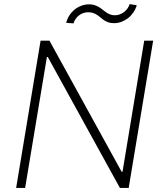

<svg xmlns="http://www.w3.org/2000/svg" viewBox="-20 -928 806 948"><path d="M180.4 -727.3H224.1L580.6 -79.9H584.9L692.1 -727.3H736.2L615.4 0H572.1L215.9 -646.7H211.6L104 0H59.7ZM306.8 -815.3Q311.8 -834.9 322.4 -851.6Q333.1 -868.3 348.2 -880.5Q363.3 -892.8 381.7 -899.7Q400.2 -906.6 420.5 -906.6Q436.1 -906.6 447.8 -902.5Q459.5 -898.4 469.3 -892.6Q479 -886.7 487.4 -879.6Q495.7 -872.5 504.6 -866.7Q513.5 -860.8 523.8 -856.7Q534.1 -852.6 547.2 -852.6Q559.7 -852.6 571.2 -856.9Q582.7 -861.2 592.5 -868.6Q602.3 -876.1 609.4 -886Q616.5 -896 620 -907.7L655.2 -902Q649.9 -883.5 639 -867.4Q628.2 -851.2 613.3 -839.3Q598.4 -827.4 580.4 -820.5Q562.5 -813.6 542.6 -813.6Q527 -813.6 515.4 -817.6Q503.9 -821.7 494.7 -827.6Q485.4 -833.5 477.5 -840.6Q469.5 -847.7 460.6 -853.5Q451.7 -859.4 440.9 -863.5Q430 -867.5 415.1 -867.5Q402.3 -867.5 390.8 -863.5Q379.3 -859.4 369.7 -851.9Q360.1 -844.5 353.2 -834.3Q346.2 -824.2 343 -812.5Z"/></svg>

Font: Inter P Extra Light
Style: Italic
Weight: 200
Italic angle: 9.39999°
Designer: Rasmus Andersson
Foundry: rsms
Version: Version 3.018;git-588b23468